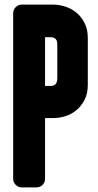

<svg xmlns="http://www.w3.org/2000/svg" viewBox="-20 -811 424 831"><path d="M228 -618Q228 -636 220 -643Q212 -650 199 -650H175V-439H199Q228 -439 228 -472ZM360 -444Q360 -406 346 -379Q332 -352 310.5 -334Q289 -316 262.5 -308Q236 -300 211 -300H175V-36Q175 -22 164.5 -11Q154 0 138 0H73Q59 0 48 -11Q37 -22 37 -36V-754Q37 -769 48 -780Q59 -791 73 -791H211Q236 -791 262.5 -782.5Q289 -774 310.5 -756.5Q332 -739 346 -711.5Q360 -684 360 -647Z"/></svg>

Font: H.H. Samuel
Style: Regular
Weight: 900
Width: 1
Designer: deFharo
Foundry: deFharo
Version: Version 1.009